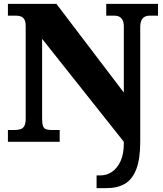

<svg xmlns="http://www.w3.org/2000/svg" viewBox="-20 -734 846 994"><path d="M480 240V174H501Q533 174 560 155.5Q587 137 604 100.5Q621 64 621 9V0L198 -533V-121Q198 -95 202.5 -82Q207 -69 218 -65Q229 -61 246 -61H289V0H21V-61H54Q72 -61 85.5 -65Q99 -69 106 -82Q113 -95 113 -121V-597Q113 -622 106 -633.5Q99 -645 87.5 -649Q76 -653 63 -653H21V-714H272L621 -255V-597Q621 -618 614.5 -630Q608 -642 597.5 -647.5Q587 -653 573 -653H530V-714H798V-653H755Q740 -653 729 -647Q718 -641 712 -628Q706 -615 706 -593V0Q706 89 685.5 142Q665 195 626.5 217.5Q588 240 532 240Z"/></svg>

Font: Noto Rashi Hebrew Black
Style: Regular
Weight: 900
Version: Version 1.006